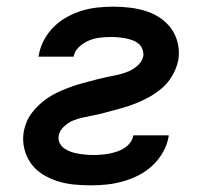

<svg xmlns="http://www.w3.org/2000/svg" viewBox="-20 -548 640 576"><path d="M253 8Q227 8 201.5 5.5Q176 3 152.5 -4.5Q129 -12 108 -25Q87 -38 73 -57.5Q59 -77 53 -101.5Q47 -126 51 -152Q54 -168 60 -182.5Q66 -197 76.5 -210.5Q87 -224 99 -235Q111 -246 124.5 -255Q138 -264 153 -271Q168 -278 183.5 -284Q199 -290 214 -294.5Q229 -299 244.5 -303Q260 -307 275.5 -311Q291 -315 306.5 -318Q322 -321 337 -324.5Q352 -328 367 -334.5Q382 -341 394.5 -353Q407 -365 410 -380Q411 -391 407 -401Q403 -411 395 -417.5Q387 -424 377 -427.5Q367 -431 356.5 -433Q346 -435 335 -436Q324 -437 313 -437Q296 -437 279.5 -435Q263 -433 247 -426.5Q231 -420 217.5 -407.5Q204 -395 201 -379V-378H95L96 -381Q100 -405 111.5 -427Q123 -449 141 -467Q159 -485 181 -497Q203 -509 226 -516Q249 -523 273 -525.5Q297 -528 320 -528Q345 -528 370 -525Q395 -522 418.5 -514.5Q442 -507 461.5 -493.5Q481 -480 494.5 -461Q508 -442 513.5 -417.5Q519 -393 515 -368Q512 -353 505.5 -338Q499 -323 489.5 -309.5Q480 -296 467.5 -285Q455 -274 441 -265Q427 -256 412.5 -249Q398 -242 382.5 -236Q367 -230 351.5 -225.5Q336 -221 321 -217Q306 -213 291 -209Q276 -205 260.5 -202Q245 -199 229 -195.5Q213 -192 198.5 -186Q184 -180 171 -167.5Q158 -155 156 -140Q154 -128 159.5 -118Q165 -108 174 -102Q183 -96 193 -92.5Q203 -89 214.5 -87Q226 -85 237.5 -84Q249 -83 260 -83Q272 -83 284 -84Q296 -85 307 -87Q318 -89 330 -93Q342 -97 352.5 -103.5Q363 -110 370.5 -120Q378 -130 380 -141V-142H486V-139Q482 -115 469.5 -92.5Q457 -70 438 -52Q419 -34 396.5 -22.5Q374 -11 349.5 -4Q325 3 301 5.5Q277 8 253 8Z"/></svg>

Font: Iosevka SmBd Ex Obl
Style: Regular
Weight: 600
Width: 7
Italic angle: -9°
Monospace: yes
Designer: Belleve Invis
Foundry: Belleve Invis
Version: Version 32.5.0; ttfautohint (v1.8.4)